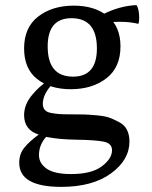

<svg xmlns="http://www.w3.org/2000/svg" viewBox="-20 -510 594 749"><path d="M392 -422 379 -453Q448 -488 513 -490Q523 -473 523 -440Q523 -426 520 -417Q486 -425 448 -425Q412 -425 392 -422ZM256 -162Q175 -162 124.5 -202Q74 -242 74 -321Q74 -403 129 -445.5Q184 -488 268 -488Q349 -488 399.5 -447.5Q450 -407 450 -329Q450 -247 395 -204.5Q340 -162 256 -162ZM265 -211Q358 -211 358 -321Q358 -439 259 -439Q166 -439 166 -329Q166 -211 265 -211ZM74 -61Q74 -101 103.5 -137.5Q133 -174 171 -198L186 -184Q147 -143 147 -105Q147 -90 155 -81Q163 -72 181 -69Q199 -66 212 -65Q225 -64 250 -64Q286 -64 306.5 -63.5Q327 -63 359 -60Q391 -57 409.5 -50Q428 -43 447.5 -32Q467 -21 476 -2Q485 17 485 42Q485 114 413 166.5Q341 219 219 219Q55 219 55 125Q55 91 74.5 66.5Q94 42 131 15Q74 -3 74 -61ZM160 24Q132 55 132 95Q132 127 162 148Q192 169 257 169Q337 169 377 139Q417 109 417 76Q417 49 384 42.5Q351 36 279.5 35Q208 34 160 24Z"/></svg>

Font: Poly
Style: Regular
Weight: 400
Designer: Jos Nicols Silva Schwarzenberg
Foundry: Jose Nicolas Silva Schwarzenberg
Version: Version 1.001